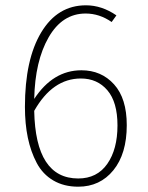

<svg xmlns="http://www.w3.org/2000/svg" viewBox="-20 -694 557 724"><path d="M275 -21Q346 -21 384.5 -76Q423 -131 423 -221Q423 -309 385 -353.5Q347 -398 285 -398Q178 -398 109 -276Q114 -21 275 -21ZM287 -429Q362 -429 410 -376Q458 -323 458 -222Q458 -114 407.5 -52Q357 10 275 10Q221 10 181 -13.5Q141 -37 118.5 -79.5Q96 -122 85 -174.5Q74 -227 74 -291Q74 -470 135.5 -572Q197 -674 304 -674Q364 -674 419 -636L401 -611Q355 -643 303 -643Q215 -643 163.5 -553.5Q112 -464 109 -321Q180 -429 287 -429Z"/></svg>

Font: FiraSans
Style: Regular
Weight: 200
Designer: Carrois Corporate & Edenspiekermann AG
Foundry: Carrois Corporate GbR & Edenspiekermann AG
Version: Version 3.106;PS 003.106;hotconv 1.0.70;makeotf.lib2.5.58329